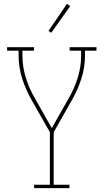

<svg xmlns="http://www.w3.org/2000/svg" viewBox="-20 -981 540 1001"><path d="M158 0V-18H240V-292L144 -461Q114 -514 95.5 -572Q77 -630 77 -691V-717H17V-735H157V-717H97V-691Q97 -633 114.5 -576.5Q132 -520 161 -470L250 -313L339 -470Q368 -520 385.5 -576.5Q403 -633 403 -691V-717H343V-735H483V-717H423V-691Q423 -630 404.5 -572Q386 -514 356 -461L260 -292V-18H342V0ZM247 -810 233 -820 329 -961 346 -949Z"/></svg>

Font: Iosevka Curly Slab Thin
Style: Regular
Weight: 100
Monospace: yes
Designer: Belleve Invis
Foundry: Belleve Invis
Version: Version 22.1.2; ttfautohint (v1.8.4)